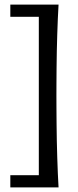

<svg xmlns="http://www.w3.org/2000/svg" viewBox="-20 -747 336 826"><path d="M24.4 59.1V6.8H147V-674.8H24.4V-727.1H231.9Q230 -699.2 228.8 -666.5Q227.5 -633.8 226.3 -598.6Q225.1 -563.5 224.4 -527.3Q223.6 -491.2 223.4 -457Q223.1 -422.9 222.9 -391.8Q222.7 -360.8 222.7 -335.9Q222.7 -311 222.9 -279.8Q223.1 -248.5 223.4 -213.9Q223.6 -179.2 224.4 -142.6Q225.1 -106 226.3 -70.3Q227.5 -34.7 228.8 -1.7Q230 31.2 231.9 59.1Z"/></svg>

Font: Crushed
Style: Regular
Weight: 400
Width: 3
Designer: Astigmatic (AOETI)
Foundry: Astigmatic (AOETI)
Version: Version 001.000